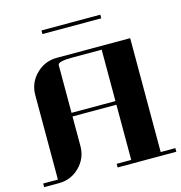

<svg xmlns="http://www.w3.org/2000/svg" viewBox="-112 -870 916 971"><g transform="rotate(-15 346.0 -384.5)"><path d="M0 0V-19H77.1V-460.9Q77.1 -524.9 122.1 -569.8Q167.5 -615.2 231 -615.2H615.2V-19H691.9V0H384.8V-19H460.9V-308.1H231V-153.8Q231 -89.8 186 -44.9Q141.1 0 77.1 0ZM191.9 -750V-769H500V-750ZM231 -327.1H460.9V-596.2H308.1Q231 -596.2 231 -577.1Z"/></g></svg>

Font: Hjet
Style: Regular
Weight: 400
Designer: T. Christopher White
Version: Version 1.2